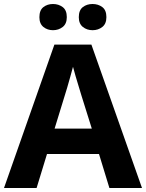

<svg xmlns="http://www.w3.org/2000/svg" viewBox="-20 -940 730 960"><path d="M527 0 475 -170H215L163 0H0L252 -717H437L690 0ZM387 -463Q382 -480 374 -506Q366 -532 358 -559Q350 -586 345 -606Q340 -586 331.5 -556.5Q323 -527 315.5 -500.5Q308 -474 304 -463L253 -297H439ZM177 -854Q177 -889 197 -904.5Q217 -920 244.9 -920Q272.8 -920 293.4 -904.6Q314 -889.2 314 -854.4Q314 -821 293.4 -805Q272.8 -789 244.9 -789Q217 -789 197 -805.2Q177 -821.5 177 -854ZM374 -854Q374 -889 394.1 -904.5Q414.3 -920 442.6 -920Q471 -920 491.5 -904.6Q512 -889.2 512 -854.4Q512 -821 491.4 -805Q470.9 -789 443 -789Q414.5 -789 394.3 -805.2Q374 -821.5 374 -854Z"/></svg>

Font: Noto Sans Myanmar
Style: Regular
Weight: 400
Designer: Monotype Design Team
Foundry: Monotype Imaging Inc.
Version: Version 2.107